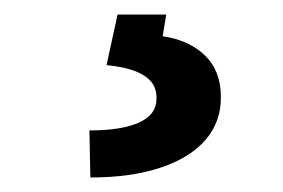

<svg xmlns="http://www.w3.org/2000/svg" viewBox="-20 -23 392 266"><path d="M210.3 -2.9 205.4 27.2Q242.2 32.6 264.1 54Q286 75.4 286 110.9Q286.5 145 265.2 170.2Q243.9 195.3 203 209.1Q162 222.9 105.2 222.9L103.9 157.7Q147.9 157.7 172.1 147Q196.3 136.3 196.8 114.9Q197.4 100.4 190.1 91Q182.7 81.7 167.7 75.7Q152.6 69.7 127.6 67.2L142.9 -2.9Z"/></svg>

Font: Pretendard JP Variable
Style: Regular
Weight: 400
Designer: Base glyphs from Inter by Rasmus Andersson; Hangul glyphs from Noto Sans CJK(Source Han Sans) by Jang Soo-young and Kang
Foundry: Kil Hyung-jin
Version: Version 1.307;Glyphs 3.2 (3192)